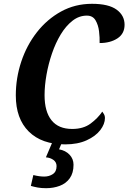

<svg xmlns="http://www.w3.org/2000/svg" viewBox="-20 -748 674 1008"><path d="M322 10Q199 10 131 -57.5Q63 -125 63 -247Q63 -338 91.5 -424Q120 -510 173.5 -578.5Q227 -647 300.5 -687.5Q374 -728 463 -728Q550 -728 592 -697.5Q634 -667 634 -618Q634 -571 596.5 -546.5Q559 -522 503 -522Q504 -550 500 -583.5Q496 -617 481.5 -641.5Q467 -666 436 -666Q395 -666 360.5 -639Q326 -612 299 -567.5Q272 -523 253 -467.5Q234 -412 224 -355Q214 -298 214 -248Q214 -162 250.5 -116.5Q287 -71 359 -71Q418 -71 456 -99.5Q494 -128 517 -162Q521 -157 526 -148.5Q531 -140 531 -129Q531 -97 506.5 -65Q482 -33 435 -11.5Q388 10 322 10ZM222 240Q197 240 178 236.5Q159 233 142 228L155 171Q187 179 212 179Q238 179 257.5 166Q277 153 277 124Q277 104 261 92Q245 80 221 78L258 -9H309L290 36Q324 42 345 64Q366 86 366 117Q366 160 346.5 187.5Q327 215 294 227.5Q261 240 222 240Z"/></svg>

Font: Noto Serif Condensed
Style: Bold Italic
Weight: 700
Width: 3
Italic angle: -12°
Designer: Monotype Design Team
Foundry: Monotype Imaging Inc.
Version: Version 2.014